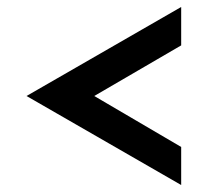

<svg xmlns="http://www.w3.org/2000/svg" viewBox="-20 -516 634 550"><path d="M499 -386V-496L56 -241L499 14V-95L250 -241Z"/></svg>

Font: Reem Kufi
Style: Regular
Weight: 400
Designer: Khaled Hosny
Version: Version 0.007